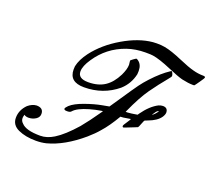

<svg xmlns="http://www.w3.org/2000/svg" viewBox="-128 -907 1245 1114"><g transform="rotate(20 495.0 -349.5)"><path d="M977 -651Q990 -651 990 -644Q990 -639 970 -611Q952 -585 948 -581Q947 -580 938 -580Q911 -580 870 -589Q839 -597 779 -623Q704 -655 663 -661Q653 -663 617 -663Q556 -663 504 -645Q395 -607 331 -511Q299 -464 299 -431Q299 -387 362 -387Q423 -387 463.5 -413.5Q504 -440 532 -496Q551 -536 551 -563Q551 -565 549.5 -576Q548 -587 549 -590Q551 -592 563 -601Q575 -610 578 -611Q582 -612 590 -606Q616 -588 616 -548Q616 -534 615 -528Q601 -465 554 -423Q467 -351 349 -351Q258 -351 258 -428Q258 -442 259 -448Q268 -491 304 -539Q362 -615 456.5 -670.5Q551 -726 637 -734Q644 -735 661 -735Q690 -735 711 -731Q754 -723 821 -694Q881 -668 913 -660Q945 -651 977 -651ZM80 -83Q76 -69 76 -62Q76 -44 90 -32Q118 0 207 0Q248 0 290 -26Q342 -58 408 -133Q447 -180 494 -248L501 -258H495Q456 -252 422 -242Q353 -222 330 -195Q324 -187 305 -187Q292 -187 289 -190Q286 -193 286 -196Q286 -202 301 -217Q327 -241 383.5 -261Q440 -281 484 -289L527 -297L567 -356Q624 -441 643.5 -467.5Q663 -494 688 -521Q742 -579 788 -609Q790 -610 791 -611Q792 -612 793 -612.5Q794 -613 795 -613Q799 -613 803.5 -603.5Q808 -594 808 -587Q808 -582 791 -562Q751 -514 711 -458Q672 -403 628 -305L626 -300H637Q663 -302 685 -306L697 -308L703 -317Q745 -376 792 -400Q806 -406 818 -406Q849 -406 849 -375Q848 -362 838 -347Q817 -316 762 -296Q748 -291 747 -290Q744 -289 735.5 -266.5Q727 -244 724 -241Q722 -240 702 -232Q682 -224 664 -217Q646 -210 645 -210Q638 -210 638 -218Q638 -223 654 -246Q671 -271 668 -271Q663 -270 624 -264L607 -263Q566 -193 529 -152Q505 -123 467 -90Q359 2 256 29Q227 36 193 36Q129 36 84 15.5Q39 -5 39 -50Q39 -98 76 -135Q101 -156 128 -158Q171 -158 171 -121Q171 -100 151 -87.5Q131 -75 107 -75Q91 -75 80 -83ZM775 -335Q792 -347 806 -368Q805 -369 804 -369Q800 -369 791 -360Q774 -336 775 -335Z"/></g></svg>

Font: MathJax_Script
Style: Regular
Weight: 400
Version: Version 1.1